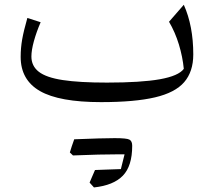

<svg xmlns="http://www.w3.org/2000/svg" viewBox="-20 -426 904 812"><path d="M757.3 -134.8Q752.4 -185.5 736.6 -237.8Q720.7 -290 694.8 -334L757.3 -405.8Q797.4 -316.4 797.4 -195.8Q797.4 -123 759 -78.6Q720.7 -34.2 635.3 -14.2Q549.8 5.9 407.2 5.9Q230.5 5.9 148.9 -41Q67.4 -87.9 67.4 -185.5Q67.4 -222.7 73.7 -259Q80.1 -295.4 95.7 -350.1L151.9 -332Q133.8 -290 123.3 -251.7Q112.8 -213.4 112.8 -187Q112.8 -147 144 -122.6Q175.3 -98.1 245.6 -87.4Q315.9 -76.7 432.1 -76.7Q576.7 -76.7 656 -90.8Q735.4 -105 757.3 -134.8ZM484.9 226.6Q404.8 226.6 288.6 231.4L275.4 218.8Q282.2 195.3 293.9 163.1Q414.6 158.2 465.3 158.2Q516.1 158.2 527.6 164.6Q539.1 170.9 539.1 190.4Q539.1 276.4 499.5 317.1Q460 357.9 377.4 366.7L358.9 346.2Q364.7 333 370.4 319.3Q376 305.7 381.8 293Q403.3 292 428 291.3Q452.6 290.5 491.2 289.1Q501.5 248.5 506.8 226.6Z"/></svg>

Font: Pinar Regular
Style: Regular
Weight: 400
Designer: Amin Abedi
Version: Version 3.000